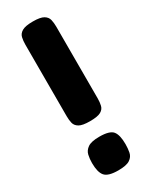

<svg xmlns="http://www.w3.org/2000/svg" viewBox="-185 -730 612 778"><g transform="rotate(-30 121.0 -341.0)"><path d="M121 -223Q86 -223 71 -232Q56 -241 52.5 -255.5Q49 -270 49 -288V-623Q49 -641 52.5 -656Q56 -671 71.5 -680Q87 -689 122 -689Q157 -689 172 -680Q187 -671 190.5 -656Q194 -641 194 -623V-287Q194 -270 190.5 -255Q187 -240 172 -231.5Q157 -223 121 -223ZM121 7Q74 7 58.5 -11Q43 -29 43 -72Q43 -92 47 -109.5Q51 -127 67.5 -138.5Q84 -150 122 -150Q170 -150 184.5 -132Q199 -114 199 -71Q199 -51 195.5 -33Q192 -15 175.5 -4Q159 7 121 7Z"/></g></svg>

Font: Fredoka SemiExpanded SemiBold
Style: Regular
Weight: 600
Width: 6
Designer: Ben Nathan
Foundry: Milena B. Brandão, Ben Nathan
Version: Version 2.001